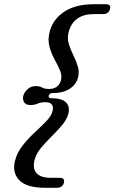

<svg xmlns="http://www.w3.org/2000/svg" viewBox="-20 -767 545 914"><path d="M212 -312Q209 -299.5 224 -299.5Q273.5 -299.5 293.8 -279.8Q314 -260 305.5 -226Q298.5 -198.5 275.8 -171.5Q253 -144.5 225.8 -117.8Q198.5 -91 175.5 -63.5Q152.5 -36 145 -7Q134 34.5 153.8 57Q173.5 79.5 222 79.5H264Q290.5 79.5 284 103.5Q277.5 127 250.5 127H195.5Q106 127 71.2 90.2Q36.5 53.5 52 -4Q62.5 -43 89 -76Q115.5 -109 146 -137.2Q176.5 -165.5 200.5 -190.2Q224.5 -215 230 -237.5Q240.5 -280.5 195.5 -280.5Q174 -280.5 159.5 -273.8Q145 -267 124 -267Q102.5 -267 94.5 -281Q86.5 -295 91 -312Q96 -329 111.8 -343Q127.5 -357 149 -357Q170 -357 180.8 -350.2Q191.5 -343.5 213.5 -343.5Q259 -343.5 270.5 -386Q276 -408.5 265.2 -433Q254.5 -457.5 239 -485.8Q223.5 -514 215 -546.8Q206.5 -579.5 217 -618Q232 -675 285.5 -711Q339 -747 428.5 -747H483.5Q510.5 -747 503.5 -723.5Q497 -700 470.5 -700H428.5Q329.5 -700 307 -615Q299 -586 307.2 -558.8Q315.5 -531.5 328.8 -504.8Q342 -478 350.2 -451.5Q358.5 -425 351.5 -397.5Q342 -363.5 311 -343.8Q280 -324 230.5 -324Q215.5 -324 212 -312Z"/></svg>

Font: Fraunces 9pt S050
Style: Italic
Weight: 400
Italic angle: -16°
Version: Version 1.000; ttfautohint (v1.8.3)